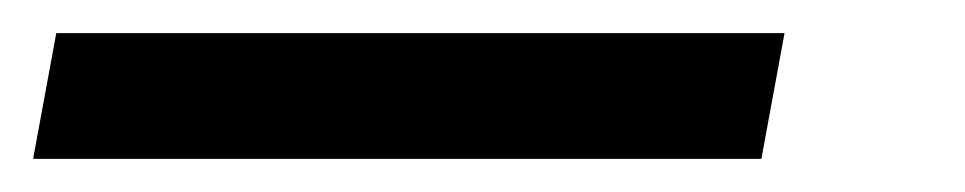

<svg xmlns="http://www.w3.org/2000/svg" viewBox="-71 72 583 116"><path d="M-51 168 -37 92H403L389 168Z"/></svg>

Font: IBM Plex Sans Cond Text
Style: Italic
Weight: 450
Width: 3
Italic angle: -11°
Designer: Mike Abbink, Paul van der Laan, Pieter van Rosmalen
Foundry: Bold Monday
Version: Version 1.3